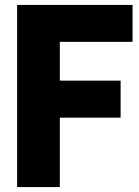

<svg xmlns="http://www.w3.org/2000/svg" viewBox="-20 -760 564 780"><path d="M518.5 -590H223V-432.5H470V-282H223V0H49.5V-740H518.5Z"/></svg>

Font: Encode Sans Condensed ExtraBold
Style: Regular
Weight: 800
Width: 3
Designer: Multiple Designers
Foundry: Impallari Type
Version: Version 2.000